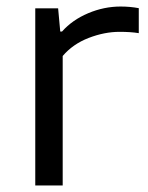

<svg xmlns="http://www.w3.org/2000/svg" viewBox="-20 -568 452 588"><path d="M88 -542.5H158L164.5 -471.5H170Q201.5 -507 250 -527.5Q298.5 -548 349.5 -548Q378 -548 405 -543V-466.5Q380.5 -470.5 346 -470.5Q300 -470.5 251.5 -451.8Q203 -433 172 -396.5V0H88Z"/></svg>

Font: Encode Sans Expanded
Style: Regular
Weight: 400
Width: 7
Designer: Multiple Designers
Foundry: Impallari Type
Version: Version 2.000